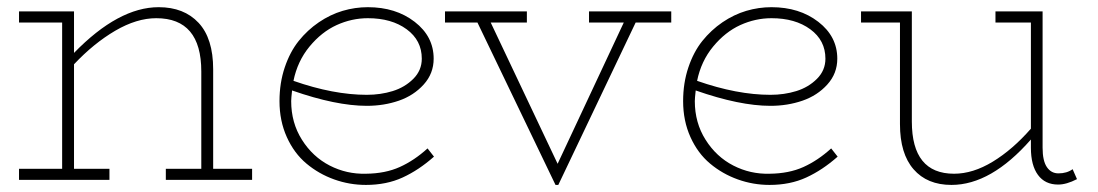

<svg xmlns="http://www.w3.org/2000/svg" viewBox="-20 -503 3071 537"><path d="M576.2 -30.8H685.1V0H443.8V-30.8H543V-303.2Q543 -452.1 417 -452.1Q362.3 -452.1 302.2 -417Q242.2 -381.8 187 -323.2V-30.8H286.1V0H33.2V-30.8H153.8V-439.9H33.2V-471.2H187V-355Q311.5 -482.9 423.8 -482.9Q494.6 -482.9 535.4 -439.2Q576.2 -395.5 576.2 -309.1Z M1175.8 -87.9 1193.8 -64.9Q1151.4 -27.3 1106.2 -6.6Q1061 14.2 1003.4 14.2Q957.5 14.2 914.6 -1.2Q871.6 -16.6 837.2 -45.4Q802.7 -74.2 782.2 -119.6Q761.7 -165 761.7 -220.2Q761.7 -271 776.4 -314.5Q791 -357.9 815.4 -388.4Q839.8 -418.9 871.8 -440.7Q903.8 -462.4 938.5 -472.7Q973.1 -482.9 1008.8 -482.9Q1086.9 -482.9 1139.9 -441.9Q1192.9 -400.9 1192.9 -338.9Q1192.9 -297.4 1165 -266.6Q1137.2 -235.8 1095.5 -221.4Q1053.7 -207 1005.9 -207Q919.9 -207 796.9 -250Q794.4 -228 794.4 -220.2Q794.4 -159.7 824.5 -112.1Q854.5 -64.5 902.1 -40Q949.7 -15.6 1003.4 -17.1Q1057.6 -17.6 1098.1 -35.9Q1138.7 -54.2 1175.8 -87.9ZM1008.8 -452.1Q963.9 -452.1 921.6 -432.9Q879.4 -413.6 845.7 -372.8Q812 -332 800.8 -276.9Q912.6 -237.8 1005.9 -237.8Q1044.4 -237.8 1078.4 -248.3Q1112.3 -258.8 1136 -282.5Q1159.7 -306.2 1159.7 -338.9Q1159.7 -390.1 1117.4 -421.1Q1075.2 -452.1 1008.8 -452.1Z M1857.4 -471.2V-439.9H1757.8L1541.5 14.2H1533.7L1315.4 -439.9H1224.6V-471.2H1453.6V-439.9H1352.5L1539.6 -44.9L1724.6 -439.9H1627.4V-471.2Z M2304.7 -87.9 2322.8 -64.9Q2280.3 -27.3 2235.1 -6.6Q2189.9 14.2 2132.3 14.2Q2086.4 14.2 2043.5 -1.2Q2000.5 -16.6 1966.1 -45.4Q1931.6 -74.2 1911.1 -119.6Q1890.6 -165 1890.6 -220.2Q1890.6 -271 1905.3 -314.5Q1919.9 -357.9 1944.3 -388.4Q1968.8 -418.9 2000.7 -440.7Q2032.7 -462.4 2067.4 -472.7Q2102.1 -482.9 2137.7 -482.9Q2215.8 -482.9 2268.8 -441.9Q2321.8 -400.9 2321.8 -338.9Q2321.8 -297.4 2293.9 -266.6Q2266.1 -235.8 2224.4 -221.4Q2182.6 -207 2134.8 -207Q2048.8 -207 1925.8 -250Q1923.3 -228 1923.3 -220.2Q1923.3 -159.7 1953.4 -112.1Q1983.4 -64.5 2031 -40Q2078.6 -15.6 2132.3 -17.1Q2186.5 -17.6 2227.1 -35.9Q2267.6 -54.2 2304.7 -87.9ZM2137.7 -452.1Q2092.8 -452.1 2050.5 -432.9Q2008.3 -413.6 1974.6 -372.8Q1940.9 -332 1929.7 -276.9Q2041.5 -237.8 2134.8 -237.8Q2173.3 -237.8 2207.3 -248.3Q2241.2 -258.8 2264.9 -282.5Q2288.6 -306.2 2288.6 -338.9Q2288.6 -390.1 2246.3 -421.1Q2204.1 -452.1 2137.7 -452.1Z M2980 -29.8 2992.2 -2Q2962.9 13.2 2939.5 13.2Q2902.8 13.2 2883.1 -13.7Q2863.3 -40.5 2863.3 -89.8V-112.8Q2752 14.2 2641.1 14.2Q2573.2 14.2 2535.2 -29.5Q2497.1 -73.2 2497.1 -155.8V-439.9H2388.2V-471.2H2530.3V-163.1Q2530.3 -17.1 2648.4 -17.1Q2701.2 -17.1 2756.6 -50.8Q2812 -84.5 2863.3 -143.1V-439.9H2764.2V-471.2H2896V-89.8Q2896 -53.2 2908 -35.6Q2919.9 -18.1 2940.4 -18.1Q2963.9 -18.1 2980 -29.8Z"/></svg>

Font: BioRhyme ExtraLight
Style: Regular
Weight: 275
Designer: Aoife Mooney
Foundry: Aoife Mooney Type
Version: Version 1.500;PS 001.500;hotconv 1.0.88;makeotf.lib2.5.64775